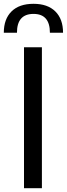

<svg xmlns="http://www.w3.org/2000/svg" viewBox="-56 -988 351 1008"><path d="M70 -740H164V0H70ZM206 -816Q206 -915 120 -915Q33 -915 33 -816H-36Q-36 -888 4.5 -928Q45 -968 120 -968Q194 -968 234.5 -928Q275 -888 275 -816Z"/></svg>

Font: Encode Sans Compressed
Style: Medium
Weight: 500
Designer: Pablo Impallari, Andres Torresi
Foundry: Pablo Impallari, Andres Torresi
Version: Version 1.000; ttfautohint (v1.00) -l 8 -r 50 -G 200 -x 14 -